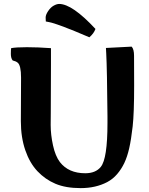

<svg xmlns="http://www.w3.org/2000/svg" viewBox="-20 -947 763 984"><path d="M667 -661.1Q667 -661.1 667.5 -510.3Q667.5 -366.2 659.9 -299.1Q652.3 -231.9 642.3 -187.7Q632.3 -143.6 617.2 -111.8Q602.1 -80.1 580.3 -54.7Q558.6 -29.3 529.3 -13.7Q470.2 17.1 393.6 17.1Q316.9 17.1 264.4 -5.1Q211.9 -27.3 172.1 -69.3Q132.3 -111.3 109.6 -177.2Q86.9 -243.2 86.9 -325.7Q86.9 -326.7 86.9 -328.1L87.9 -548.8Q87.9 -612.3 70.3 -626Q61.5 -633.3 44.9 -637.2Q35.6 -648.9 35.6 -670.9Q35.6 -692.9 37.1 -700.2Q61.5 -705.1 117.9 -705.1Q174.3 -705.1 241.2 -700.2V-615.2L240.2 -366.2Q239.7 -356 239.7 -306.2Q239.7 -256.3 251.7 -201.7Q263.7 -147 287.1 -116.2Q331.5 -59.1 417 -59.1Q470.2 -59.1 496.6 -91.8Q530.8 -133.8 530.8 -315.9V-351.1Q528.8 -591.8 524.4 -673.8L522.9 -701.2L654.8 -708Q667 -694.8 667 -661.1ZM469.2 -798.8Q461.4 -775.9 438 -755.9Q274.4 -826.2 230 -834L214.8 -836.9Q213.9 -843.3 213.9 -857.2Q213.9 -871.1 226.6 -890.1Q239.3 -909.2 255.1 -918Q271 -926.8 283.2 -926.8Q350.1 -926.8 469.2 -798.8Z"/></svg>

Font: Marko One
Style: Regular
Weight: 400
Designer: Zhenya Spizhovyi
Foundry: Cyreal
Version: Version 1.003